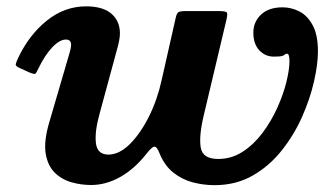

<svg xmlns="http://www.w3.org/2000/svg" viewBox="-20 -554 1021 590"><path d="M36 -376.5Q69.5 -447 124 -490.8Q178.5 -534.5 244.5 -534.5Q296 -534.5 322.2 -512Q348.5 -489.5 348.5 -451.5Q348.5 -442.5 346.5 -431.2Q344.5 -420 342 -411L286 -204.5Q270.5 -149 274.8 -114Q279 -79 313 -79Q346.5 -79 379 -111.2Q411.5 -143.5 437.5 -195.5Q463.5 -247.5 476.5 -307L520 -499.5Q523 -513 528.2 -516.5Q533.5 -520 550.5 -520H652.5Q674.5 -520 677.2 -515.2Q680 -510.5 675.5 -492L606 -199Q591 -136 596.8 -100.8Q602.5 -65.5 650.5 -65.5Q691.5 -65.5 725.8 -87.8Q760 -110 786.8 -145.8Q813.5 -181.5 832 -222.5Q850.5 -263.5 860 -301.8Q869.5 -340 869.5 -366.5Q869.5 -389 862 -389Q857.5 -389 855.8 -386.8Q854 -384.5 847.5 -382.2Q841 -380 822 -380Q795 -380 776.8 -399.5Q758.5 -419 758.5 -454Q758.5 -486.5 782 -509Q805.5 -531.5 848.5 -531.5Q875 -531.5 900 -518.8Q925 -506 941 -476.2Q957 -446.5 957 -396Q957 -357 945 -304Q933 -251 908.5 -195.5Q884 -140 846 -92Q808 -44 756.5 -14.5Q705 15 639 15Q606 15 573 6.5Q540 -2 512.8 -23.5Q485.5 -45 470 -83.5Q462 -104 454.2 -103.2Q446.5 -102.5 430.5 -82Q393 -34.5 349.2 -10Q305.5 14.5 260 14.5Q228.5 14.5 198.5 5.8Q168.5 -3 147.2 -24.5Q126 -46 120.2 -83.5Q114.5 -121 131.5 -178.5L194.5 -394Q198.5 -408 198.5 -416Q198.5 -432.5 182.5 -432.5Q163.5 -432.5 140.8 -408.8Q118 -385 97.5 -342.5Q91.5 -329 88 -327.2Q84.5 -325.5 70 -331.5L40.5 -345Q27 -350.5 28.5 -357.2Q30 -364 36 -376.5Z"/></svg>

Font: Besley*
Style: Bold Italic
Weight: 700
Italic angle: -13°
Designer: Owen Earl
Foundry: indestructible type*
Version: Version 2.000; ttfautohint (v1.8.3)